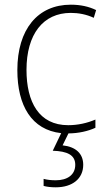

<svg xmlns="http://www.w3.org/2000/svg" viewBox="-20 -559 457 819"><path d="M335 144C335 96 303 67 247 61L272 10C315 10 357 0 387 -14V-49C352 -34 312 -25 271 -25C146 -25 93 -124 93 -261C93 -413 164 -504 282 -504C314 -504 348 -498 380 -483L390 -516C359 -531 324 -539 282 -539C141 -539 54 -434 54 -260C54 -108 115 -5 241 9L205 84C267 86 301 102 301 144C301 187 267 210 218 210C198 210 181 208 166 204V234C180 238 198 240 218 240C289 240 335 203 335 144Z"/></svg>

Font: Noto Sans Myanmar SemiCondensed ExtraLight
Style: Regular
Weight: 200
Width: 4
Designer: Monotype Design Team
Foundry: Monotype Imaging Inc.
Version: Version 2.107